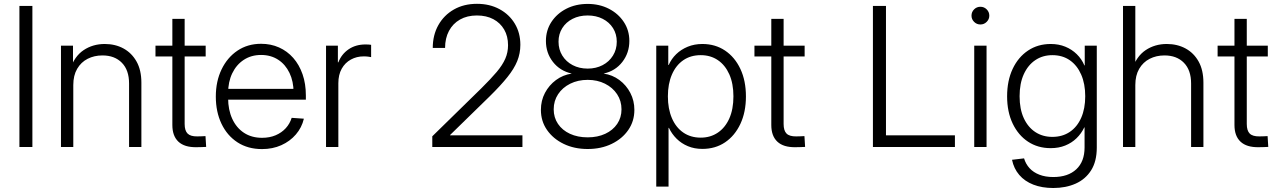

<svg xmlns="http://www.w3.org/2000/svg" viewBox="-20 -758 6580 990"><path d="M147 -727.5V0H80.1V-727.5Z M357.9 -319.3V0H294.4V-522.5H356.4V-398.9H340.8Q363.3 -467.3 410.9 -499.3Q458.5 -531.2 520 -531.2Q574.2 -531.2 616.7 -508.1Q659.2 -484.9 684.1 -440.7Q709 -396.5 709 -331.5V0H645.5V-327.6Q645.5 -396.5 608.4 -434.3Q571.3 -472.2 508.3 -472.2Q465.8 -472.2 431.9 -454.8Q397.9 -437.5 377.9 -403.3Q357.9 -369.1 357.9 -319.3Z M1040.5 -522.5V-466.8H781.7V-522.5ZM868.7 -660.6H932.1V-118.7Q932.1 -84.5 947.3 -69.3Q962.4 -54.2 997.1 -54.7Q1006.8 -54.7 1018.3 -55.2Q1029.8 -55.7 1039.6 -56.2L1043 -0.5Q1031.2 0 1018.1 0.5Q1004.9 1 993.2 1Q931.6 2 900.1 -27.3Q868.7 -56.6 868.7 -113.3Z M1331.1 10.7Q1257.8 10.7 1204.3 -24.2Q1150.9 -59.1 1121.8 -120.4Q1092.8 -181.6 1092.8 -259.8Q1092.8 -338.9 1122.6 -400.4Q1152.3 -461.9 1204.8 -497.1Q1257.3 -532.2 1326.2 -532.2Q1376.5 -532.2 1418.7 -513.4Q1460.9 -494.6 1491.9 -459.5Q1522.9 -424.3 1540 -375.2Q1557.1 -326.2 1557.1 -265.6V-244.1H1128.4V-299.8H1521L1493.7 -281.2Q1493.7 -338.4 1472.7 -382.1Q1451.7 -425.8 1414.1 -450.2Q1376.5 -474.6 1326.2 -474.6Q1275.4 -474.6 1237.1 -449.5Q1198.7 -424.3 1177.5 -380.1Q1156.2 -335.9 1156.2 -277.8V-252Q1156.2 -191.9 1177.5 -145.5Q1198.7 -99.1 1238 -73.2Q1277.3 -47.4 1331.5 -47.4Q1370.1 -47.4 1401.1 -60.5Q1432.1 -73.7 1453.4 -96.9Q1474.6 -120.1 1483.9 -150.4L1546.9 -146Q1536.1 -100.1 1505.6 -64.7Q1475.1 -29.3 1430.4 -9.3Q1385.7 10.7 1331.1 10.7Z M1661.1 0V-522.5H1722.2V-436.5H1724.6Q1740.7 -478.5 1777.3 -503.7Q1814 -528.8 1864.7 -528.8Q1873.5 -528.8 1880.9 -528.3Q1888.2 -527.8 1893.6 -526.9V-463.4Q1889.6 -464.4 1879.4 -465.8Q1869.1 -467.3 1855.5 -467.3Q1818.8 -467.3 1789.1 -450.9Q1759.3 -434.6 1741.9 -403.6Q1724.6 -372.6 1724.6 -328.6V0Z M2209 0V-55.2L2462.4 -303.2Q2511.2 -351.6 2541.3 -387.2Q2571.3 -422.9 2585.4 -455.3Q2599.6 -487.8 2599.6 -524.9Q2599.6 -571.3 2579.6 -605.7Q2559.6 -640.1 2523.7 -659.2Q2487.8 -678.2 2439 -678.2Q2388.7 -678.2 2351.8 -657.2Q2314.9 -636.2 2294.9 -598.4Q2274.9 -560.5 2274.9 -510.7H2211.4Q2211.4 -577.1 2240.2 -628.4Q2269 -679.7 2320.3 -709Q2371.6 -738.3 2439.5 -738.3Q2504.9 -738.3 2555.4 -710.9Q2606 -683.6 2634.5 -636Q2663.1 -588.4 2663.1 -526.9Q2663.1 -482.9 2647 -443.1Q2630.9 -403.3 2595.9 -359.9Q2561 -316.4 2504.9 -261.2L2300.8 -62V-60.1H2673.8V0Z M3010.3 10.3Q2940.9 10.3 2886.5 -16.1Q2832 -42.5 2800.5 -87.9Q2769 -133.3 2769 -191.4Q2769 -239.3 2790 -279.1Q2811 -318.8 2846.7 -345.2Q2882.3 -371.6 2927.2 -378.4V-378.9Q2867.2 -392.6 2831.1 -438.7Q2794.9 -484.9 2794.9 -546.9Q2794.9 -601.6 2823.2 -644.8Q2851.6 -688 2900.1 -712.9Q2948.7 -737.8 3010.3 -737.8Q3070.8 -737.8 3119.4 -712.9Q3168 -688 3196.5 -644.8Q3225.1 -601.6 3225.1 -546.9Q3225.1 -485.4 3189 -438.7Q3152.8 -392.1 3093.3 -378.9V-378.4Q3137.7 -372.1 3173.6 -345.5Q3209.5 -318.8 3230.2 -278.8Q3251 -238.8 3251 -191.4Q3251 -133.3 3219.7 -87.9Q3188.5 -42.5 3134 -16.1Q3079.6 10.3 3010.3 10.3ZM3010.3 -49.8Q3061.5 -49.8 3100.8 -68.1Q3140.1 -86.4 3162.4 -119.1Q3184.6 -151.9 3184.6 -194.3Q3184.6 -237.8 3161.9 -272.2Q3139.2 -306.6 3099.6 -326.4Q3060.1 -346.2 3010.3 -346.2Q2960 -346.2 2920.2 -326.4Q2880.4 -306.6 2857.7 -272.2Q2835 -237.8 2835 -194.3Q2835 -151.9 2857.2 -119.1Q2879.4 -86.4 2918.9 -68.1Q2958.5 -49.8 3010.3 -49.8ZM3010.3 -404.3Q3053.2 -404.3 3087.2 -422.1Q3121.1 -439.9 3140.6 -471.4Q3160.2 -502.9 3160.2 -543Q3160.2 -582.5 3140.9 -613Q3121.6 -643.6 3087.6 -660.9Q3053.7 -678.2 3010.3 -678.2Q2966.3 -678.2 2932.4 -660.9Q2898.4 -643.6 2879.2 -613Q2859.9 -582.5 2859.9 -543Q2859.9 -502.9 2879.4 -471.4Q2898.9 -439.9 2932.9 -422.1Q2966.8 -404.3 3010.3 -404.3Z M3363.8 204.1V-522.5H3425.8V-423.3H3428.2Q3441.9 -454.6 3466.8 -478.8Q3491.7 -502.9 3526.1 -517.1Q3560.5 -531.2 3601.6 -531.2Q3668 -531.2 3718.5 -497.3Q3769 -463.4 3797.6 -402.6Q3826.2 -341.8 3826.2 -260.7Q3826.2 -180.2 3797.6 -119.1Q3769 -58.1 3718.8 -24.2Q3668.5 9.8 3601.6 9.8Q3560.5 9.8 3527.1 -4.2Q3493.7 -18.1 3469 -42.5Q3444.3 -66.9 3429.2 -98.6H3427.2V204.1ZM3593.3 -48.3Q3643.1 -48.3 3681.2 -74Q3719.2 -99.6 3740.5 -147.2Q3761.7 -194.8 3761.7 -261.2Q3761.7 -327.1 3740.5 -374.8Q3719.2 -422.4 3681.4 -448Q3643.6 -473.6 3593.3 -473.6Q3541 -473.6 3502.9 -447.3Q3464.8 -420.9 3444.3 -373Q3423.8 -325.2 3423.8 -261.2Q3423.8 -197.3 3444.3 -149.2Q3464.8 -101.1 3502.9 -74.7Q3541 -48.3 3593.3 -48.3Z M4128.9 -522.5V-466.8H3870.1V-522.5ZM3957 -660.6H4020.5V-118.7Q4020.5 -84.5 4035.6 -69.3Q4050.8 -54.2 4085.4 -54.7Q4095.2 -54.7 4106.7 -55.2Q4118.2 -55.7 4127.9 -56.2L4131.3 -0.5Q4119.6 0 4106.4 0.5Q4093.3 1 4081.5 1Q4020 2 3988.5 -27.3Q3957 -56.6 3957 -113.3Z M4481 0V-727.5H4548.3V-60.1H4903.8V0Z M5003.4 0V-522.5H5066.9V0ZM5035.2 -631.8Q5016.1 -631.8 5002.7 -645.3Q4989.3 -658.7 4989.3 -677.2Q4989.3 -696.3 5002.7 -709.7Q5016.1 -723.1 5035.2 -723.1Q5054.2 -723.1 5067.6 -709.7Q5081.1 -696.3 5081.1 -677.2Q5081.1 -658.7 5067.6 -645.3Q5054.2 -631.8 5035.2 -631.8Z M5411.1 211.4Q5353 211.4 5308.3 194.1Q5263.7 176.8 5235.6 144Q5207.5 111.3 5198.2 65.9L5260.3 58.6Q5269 87.9 5288.8 109.4Q5308.6 130.9 5339.4 142.8Q5370.1 154.8 5411.1 154.8Q5486.8 154.8 5529.5 115Q5572.3 75.2 5572.3 2.4V-101.1H5570.8Q5555.7 -69.3 5530.8 -45.2Q5505.9 -21 5472.4 -7.6Q5439 5.9 5397.5 5.9Q5331.5 5.9 5281 -27.3Q5230.5 -60.5 5201.7 -120.8Q5172.9 -181.2 5172.9 -261.2Q5172.9 -341.8 5201.4 -402.6Q5230 -463.4 5280.8 -497.3Q5331.5 -531.2 5397.9 -531.2Q5439 -531.2 5472.9 -517.3Q5506.8 -503.4 5532.2 -478.5Q5557.6 -453.6 5571.3 -420.9H5573.2V-522.5H5635.3V2.9Q5635.3 74.2 5606 120.4Q5576.7 166.5 5525.9 189Q5475.1 211.4 5411.1 211.4ZM5406.2 -52.2Q5458 -52.2 5496.1 -77.9Q5534.2 -103.5 5554.9 -150.6Q5575.7 -197.8 5575.7 -261.7Q5575.7 -325.7 5554.9 -373.3Q5534.2 -420.9 5496.3 -447.3Q5458.5 -473.6 5406.2 -473.6Q5356.4 -473.6 5318.4 -448Q5280.3 -422.4 5258.8 -375Q5237.3 -327.6 5237.3 -261.7Q5237.3 -195.8 5258.8 -148.9Q5280.3 -102.1 5318.4 -77.1Q5356.4 -52.2 5406.2 -52.2Z M5834 -319.3V0H5770.5V-727.5H5834V-398.9H5816.9Q5839.4 -467.3 5887 -499.3Q5934.6 -531.2 5996.1 -531.2Q6050.3 -531.2 6093 -508.1Q6135.7 -484.9 6160.4 -440.7Q6185.1 -396.5 6185.1 -331.5V0H6121.6V-327.6Q6121.6 -396.5 6084.5 -434.3Q6047.4 -472.2 5984.4 -472.2Q5941.9 -472.2 5908 -454.8Q5874 -437.5 5854 -403.3Q5834 -369.1 5834 -319.3Z M6517.1 -522.5V-466.8H6258.3V-522.5ZM6345.2 -660.6H6408.7V-118.7Q6408.7 -84.5 6423.8 -69.3Q6439 -54.2 6473.6 -54.7Q6483.4 -54.7 6494.9 -55.2Q6506.3 -55.7 6516.1 -56.2L6519.5 -0.5Q6507.8 0 6494.6 0.5Q6481.4 1 6469.7 1Q6408.2 2 6376.7 -27.3Q6345.2 -56.6 6345.2 -113.3Z"/></svg>

Font: Inter 28pt Light
Style: Regular
Weight: 300
Designer: Rasmus Andersson
Foundry: rsms
Version: Version 4.001;git-66647c0bb